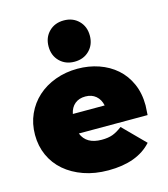

<svg xmlns="http://www.w3.org/2000/svg" viewBox="-121 -920 896 1025"><g transform="rotate(-15 326.5 -407.5)"><path d="M629 -221H249Q274 -157 359 -157Q395 -157 419.5 -166Q444 -175 473 -197L591 -78Q512 10 352 10Q277 10 216 -11.5Q155 -33 111.5 -70.5Q68 -108 44.5 -160Q21 -212 21 -274Q21 -336 44.5 -388Q68 -440 109.5 -477.5Q151 -515 208 -536Q265 -557 331 -557Q393 -557 448 -538Q503 -519 544 -483Q585 -447 608.5 -394Q632 -341 632 -274Q632 -269 629 -221ZM245 -330H421Q414 -364 391 -383.5Q368 -403 333 -403Q298 -403 275 -384Q252 -365 245 -330ZM213 -711Q213 -761 245 -793Q277 -825 327 -825Q377 -825 409 -793Q441 -761 441 -711Q441 -661 409 -629Q377 -597 327 -597Q277 -597 245 -629Q213 -661 213 -711Z"/></g></svg>

Font: CMG Sans Black
Style: Regular
Weight: 900
Designer: Julieta Ulanovsky
Foundry: Julieta Ulanovsky
Version: Version 7.200